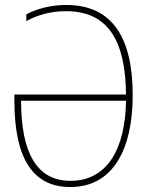

<svg xmlns="http://www.w3.org/2000/svg" viewBox="-20 -744 603 774"><path d="M263 10C438 10 515 -146 515 -360C515 -592 433 -724 247 -724C185 -724 129 -709 86 -686V-659C131 -683 183 -699 246 -699C413 -699 486 -584 488 -363H38V-338C38 -106 112 10 263 10ZM264 -15C127 -15 65 -130 65 -338H488C485 -140 410 -15 264 -15Z"/></svg>

Font: Noto Sans Mono SemiCondensed Thin
Style: Regular
Weight: 100
Width: 4
Designer: Monotype Design Team
Foundry: Monotype Imaging Inc.
Version: Version 2.014